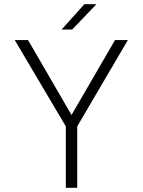

<svg xmlns="http://www.w3.org/2000/svg" viewBox="-20 -890 676 910"><path d="M346 -291V0H292V-291L50 -700H113L319 -345L525 -700H586ZM272 -750 380 -870H437L322 -750Z"/></svg>

Font: Fivo Sans Light
Style: Regular
Weight: 300
Designer: Alexander Slobzheninov
Foundry: Alexander Slobzheninov
Version: 1.0